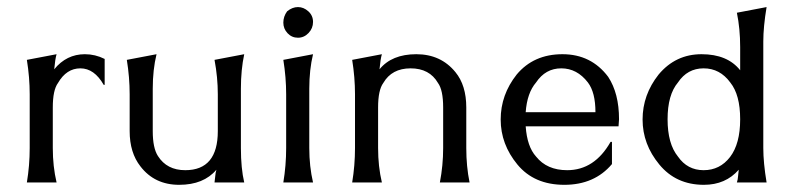

<svg xmlns="http://www.w3.org/2000/svg" viewBox="-20 -516 2244 543"><path d="M56 0Q64 -48 64 -97.3V-249.3Q64 -297.3 56 -346.7L140 -362.7Q136 -349.3 133.3 -320Q168 -362.7 220 -362.7Q249.3 -362.7 276 -349.3V-276H273.3Q246.7 -322.7 207.3 -322.7Q168 -322.7 144 -281.3Q129.3 -261.3 129.3 -212V-97.3Q129.3 -45.3 140 0Z M661.3 -97.3Q661.3 -40 670.7 0H586.7Q588 -8 588.7 -17.3Q589.3 -26.7 592 -36Q556 6.7 486.7 6.7Q417.3 6.7 377.3 -45.3Q346.7 -84 346.7 -145.3V-249.3Q346.7 -297.3 338.7 -346.7L422.7 -362.7Q412 -318.7 412 -265.3V-145.3Q412 -97.3 426.7 -74.7Q452 -34.7 504 -34.7Q596 -34.7 596 -145.3V-249.3Q596 -297.3 586.7 -346.7L670.7 -362.7Q661.3 -318.7 661.3 -265.3Z M781.3 0Q789.3 -48 789.3 -97.3V-249.3Q789.3 -297.3 781.3 -346.7L865.3 -362.7Q854.7 -318.7 854.7 -265.3V-97.3Q854.7 -45.3 865.3 0ZM822.7 -409.3Q805.3 -409.3 793.3 -422Q781.3 -434.7 781.3 -452Q781.3 -469.3 792 -484Q806.7 -496 822.7 -496Q838.7 -496 852 -484Q865.3 -472 865.3 -454Q865.3 -436 852.7 -422.7Q840 -409.3 822.7 -409.3Z M976 0Q984 -48 984 -97.3V-249.3Q984 -297.3 976 -346.7L1060 -362.7Q1056 -349.3 1053.3 -320Q1088 -362.7 1157.3 -362.7Q1226.7 -362.7 1268 -312Q1298.7 -274.7 1298.7 -212V-97.3Q1298.7 -45.3 1308 0H1224Q1233.3 -48 1233.3 -97.3V-212Q1233.3 -261.3 1218.7 -281.3Q1194.7 -322.7 1141.3 -322.7Q1088 -322.7 1064 -281.3Q1049.3 -261.3 1049.3 -212V-97.3Q1049.3 -45.3 1060 0Z M1710.7 -114.7V-52Q1661.3 6.7 1576 6.7Q1490.7 6.7 1443.3 -50.7Q1396 -108 1396 -178Q1396 -248 1441.3 -305.3Q1489.3 -362.7 1570.7 -362.7Q1652 -362.7 1700 -298.7Q1730.7 -252 1730.7 -178.7L1729.3 -158.7H1466.7Q1470.7 -101.3 1496 -73.3Q1526.7 -34.7 1584 -34.7Q1661.3 -34.7 1706.7 -114.7ZM1664 -198.7Q1664 -254.7 1642.7 -282.7Q1612 -322.7 1567.3 -322.7Q1522.7 -322.7 1496 -282.7Q1470.7 -253.3 1466.7 -198.7Z M2045.3 -282.7Q2016 -322.7 1970 -322.7Q1924 -322.7 1897.3 -282.7Q1868 -248 1868 -178.7Q1868 -109.3 1897.3 -73.3Q1924 -34.7 1970 -34.7Q2016 -34.7 2044.7 -72Q2073.3 -109.3 2073.3 -178.7Q2073.3 -248 2045.3 -282.7ZM2138.7 -97.3Q2138.7 -56 2148 0H2064Q2066.7 -8 2067.3 -17.3Q2068 -26.7 2069.3 -36Q2032 6.7 1970.7 6.7Q1892 6.7 1844.7 -50.7Q1797.3 -108 1797.3 -178Q1797.3 -248 1842.7 -305.3Q1890.7 -362.7 1964 -362.7Q2037.3 -362.7 2073.3 -317.3V-382.7Q2073.3 -434.7 2064 -480L2148 -496Q2138.7 -440 2138.7 -398.7Z"/></svg>

Font: Tenali Ramakrishna
Style: Regular
Weight: 400
Designer: Appaji Ambarisha Darbha
Foundry: Andhrapradesh Society for Knowledge Networks
Version: Version 1.0.5; ttfautohint (v1.2.25-373a) -l 7 -r 28 -G 50 -